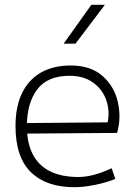

<svg xmlns="http://www.w3.org/2000/svg" viewBox="-20 -760 545 791"><path d="M286.1 11.2Q170.9 11.2 107.4 -50.5Q43.9 -112.3 43.9 -240.7Q43.9 -320.8 71 -376.7Q98.1 -432.6 149.2 -461.4Q200.2 -490.2 271.5 -490.2Q353.5 -490.2 402.6 -446.8Q451.7 -403.3 465.8 -338.4Q480 -273.4 462.4 -212.4L68.4 -209.5L72.8 -252.9L423.3 -255.9Q433.1 -300.3 418.7 -344.7Q404.3 -389.2 365.7 -418.2Q327.1 -447.3 268.1 -447.8Q175.8 -448.2 133.3 -391.6Q90.8 -335 90.8 -240.2Q90.8 -171.4 114.7 -124.8Q138.7 -78.1 186 -54.4Q233.4 -30.8 303.2 -30.8Q333 -30.8 366.5 -39.6Q399.9 -48.3 439.9 -66.9L455.1 -22.9Q419.9 -8.3 372.3 1.5Q324.7 11.2 286.1 11.2ZM356.4 -740.2H412.1L291 -580.1H242.2Z"/></svg>

Font: DavidDev Light
Style: Regular
Weight: 300
Designer: David.dev
Foundry: David.dev
Version: Version 1.001;FEAKit 1.0